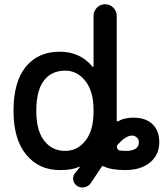

<svg xmlns="http://www.w3.org/2000/svg" viewBox="-20 -792 751 881"><path d="M520.5 -128.9Q514.6 -123 516.6 -116.2Q518.6 -106.4 523.4 -103.5Q531.2 -99.6 556.6 -99.6Q617.2 -99.6 617.2 -139.6Q617.2 -152.3 607.9 -161.1Q598.6 -169.9 584 -169.9Q556.6 -168.9 520.5 -128.9ZM42 -283.2Q42 -416 98.1 -485.4Q154.3 -554.7 253.9 -554.7Q347.7 -554.7 404.3 -486.3Q406.2 -484.4 407.7 -485.4Q409.2 -486.3 409.2 -488.3V-718.8Q409.2 -741.2 424.8 -756.8Q440.4 -772.5 462.4 -772.5Q484.4 -772.5 500 -756.8Q515.6 -741.2 515.6 -718.8V-238.3Q515.6 -236.3 517.6 -235.4Q519.5 -234.4 521.5 -235.4Q549.8 -252 589.8 -252Q591.8 -252 593.8 -252Q648.4 -252 679.7 -222.2Q710.9 -192.4 710.9 -139.6Q710.9 -82 668.9 -46.9Q627 -11.7 554.7 -11.7Q489.3 -11.7 457 -28.3Q450.2 -32.2 446.3 -26.4Q416 19.5 397.5 46.9Q387.7 62.5 370.1 66.4Q364.3 68.4 358.4 68.4Q346.7 68.4 335.9 62.5Q320.3 52.7 316.4 36.1Q315.4 31.2 315.4 26.4Q315.4 14.6 323.2 3.9Q334 -10.7 345.7 -24.4Q346.7 -25.4 345.7 -26.4Q344.7 -27.3 343.8 -27.3Q312.5 -11.7 259.8 -11.7Q256.8 -11.7 253.9 -11.7Q158.2 -11.7 100.1 -82.5Q42 -153.3 42 -283.2ZM146.5 -283.2Q146.5 -193.4 182.6 -146.5Q218.8 -99.6 279.3 -99.6Q335 -99.6 372.1 -146.5Q409.2 -193.4 409.2 -278.3V-288.1Q409.2 -372.1 372.1 -419.9Q335 -467.8 279.3 -467.8Q215.8 -467.8 181.2 -421.9Q146.5 -376 146.5 -283.2Z"/></svg>

Font: Gen Jyuu Gothic Medium
Style: Regular
Weight: 500
Designer: [Source Han Sans]
Ryoko NISHIZUKA  (kana & ideographs); Paul D. Hunt (Latin, Greek & Cyrillic); Wenlong ZHANG  (bopomofo
Version: Version 1.002.20150607